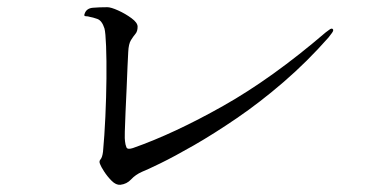

<svg xmlns="http://www.w3.org/2000/svg" viewBox="-20 -613 1040 533"><path d="M314 -100Q302 -99 290 -111Q278 -123 269 -137Q260 -151 258 -157Q254 -165 259 -170.5Q264 -176 266 -192Q270 -235 272.5 -289Q275 -343 275.5 -395Q276 -447 274.5 -485Q273 -523 270 -534Q263 -556 250 -560.5Q237 -565 230 -566Q224 -568 218 -568Q212 -568 215 -575Q220 -590 238 -591.5Q256 -593 278 -593Q288 -593 308 -584Q328 -575 345 -562.5Q362 -550 362 -539Q362 -526 356 -519Q350 -512 343.5 -501.5Q337 -491 336 -469Q335 -456 334 -428.5Q333 -401 331.5 -367.5Q330 -334 328.5 -302Q327 -270 326.5 -247.5Q326 -225 327 -221Q328 -211 331 -204Q334 -197 349 -202Q463 -242 599.5 -319Q736 -396 884 -523Q886 -524 893.5 -530Q901 -536 904 -532Q907 -529 901.5 -521.5Q896 -514 892 -509Q833 -442 767.5 -385.5Q702 -329 637.5 -285Q573 -241 518 -209.5Q463 -178 425 -159.5Q387 -141 374 -136Q356 -128 344 -115Q332 -102 314 -100Z"/></svg>

Font: Shippori Mincho TTF
Style: Regular
Weight: 400
Version: Version 2.100